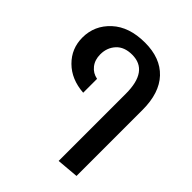

<svg xmlns="http://www.w3.org/2000/svg" viewBox="-220 -712 1057 1057"><g transform="rotate(45 309.0 -183.5)"><path d="M416 215V-308Q416 -485 289 -485Q228 -485 195.5 -449.5Q163 -414 163 -362Q163 -319 186 -290Q209 -261 246 -254V-146Q148 -153 88 -212.5Q28 -272 28 -358Q28 -452 98.5 -517Q169 -582 292 -582Q412 -582 478 -512Q544 -442 544 -310V204Z"/></g></svg>

Font: FiraGO Medium
Style: Regular
Weight: 500
Designer: bBox Type
Foundry: bBox Type GmbH
Version: Version 1.001;PS 001.001;hotconv 1.0.88;makeotf.lib2.5.64775